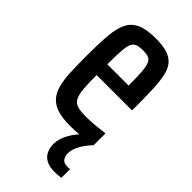

<svg xmlns="http://www.w3.org/2000/svg" viewBox="-226 -574 824 824"><g transform="rotate(45 186.5 -161.5)"><path d="M197 8Q151 8 121 -1.5Q91 -11 73.5 -30.5Q56 -50 47.5 -80.5Q39 -111 37 -154Q35 -197 35 -254Q35 -326 39 -376.5Q43 -427 58 -458Q73 -489 105 -503.5Q137 -518 193 -518Q236 -518 263.5 -509Q291 -500 306.5 -481Q322 -462 328.5 -431Q335 -400 337 -356.5Q339 -313 339 -255V-227H124Q124 -175 127 -143Q130 -111 139 -95Q148 -79 166.5 -73.5Q185 -68 217 -68Q232 -68 251 -69Q270 -70 290.5 -72.5Q311 -75 328 -77V-5Q314 -2 292 1Q270 4 245.5 6Q221 8 197 8ZM253 -271V-298Q253 -348 250.5 -377Q248 -406 241.5 -420Q235 -434 223 -438.5Q211 -443 191 -443Q169 -443 155 -438Q141 -433 134.5 -418Q128 -403 126 -372.5Q124 -342 124 -292H273ZM291 195Q258 195 238.5 184Q219 173 210.5 154Q202 135 202 113Q202 82 221.5 47Q241 12 272 -15L328 -5Q318 5 305 22Q292 39 283 59Q274 79 274 98Q274 115 282.5 127.5Q291 140 315 140Q317 140 321 140Q325 140 329 139V192Q319 193 310.5 194Q302 195 291 195Z"/></g></svg>

Font: Saira ExtraCondensed SemiBold
Style: Regular
Weight: 600
Width: 2
Designer: Hector Gatti with collaboration of the Omnibus-Type team
Foundry: Omnibus-Type
Version: Version 1.101